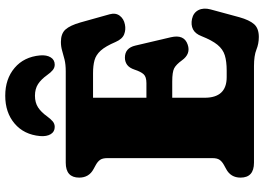

<svg xmlns="http://www.w3.org/2000/svg" viewBox="-154 -810 983 714"><g transform="rotate(-90 337.0 -453.5)"><path d="M33 -650Q33 -700 88.5 -700H428Q454 -700 472 -704.5Q490 -709 505.2 -713.5Q520.5 -718 537.5 -718Q568.5 -718 583.8 -701Q599 -684 610 -645.5L640.5 -536.5Q646.5 -514.5 635 -499.2Q623.5 -484 602.5 -480Q583.5 -476 566 -482.8Q548.5 -489.5 537.5 -514.5Q521.5 -552 505.5 -569.8Q489.5 -587.5 469.5 -593Q449.5 -598.5 421.5 -598.5H330V-400H384.5Q408 -400 417.5 -410.5Q427 -421 434.5 -444Q441 -463.5 452.5 -471.8Q464 -480 479 -480Q515 -480 524 -441L555 -309Q566.5 -259.5 527.5 -246.5Q493 -234.5 469 -268Q453.5 -289.5 439.5 -296.8Q425.5 -304 390.5 -304H330V-183.5Q330 -101.5 406.5 -101.5H431Q465 -101.5 487.8 -108.5Q510.5 -115.5 527 -135.8Q543.5 -156 559 -195Q568 -218.5 584.5 -226.8Q601 -235 623 -230.5Q646 -225.5 655.8 -206.8Q665.5 -188 658.5 -161.5L629.5 -54.5Q619 -17 603.5 0.5Q588 18 556 18Q531 18 508.8 9Q486.5 0 447.5 0H88.5Q33 0 33 -50Q33 -86.5 65 -103.5L80.5 -112Q93 -119 99.2 -128Q105.5 -137 105.5 -155V-545Q105.5 -563 99.2 -572Q93 -581 80.5 -588L65 -596.5Q33 -613.5 33 -650ZM337.5 -814.5Q312 -814.5 294.2 -803Q276.5 -791.5 260.5 -769Q250.5 -755.5 241.8 -748.2Q233 -741 221.5 -741Q203.5 -741 194.5 -756Q185.5 -771 187.5 -795.5Q193 -855.5 234 -890.2Q275 -925 337.5 -925Q400 -925 441 -890.2Q482 -855.5 487.5 -795.5Q489.5 -771 480.2 -756Q471 -741 453 -741Q442 -741 433 -748.2Q424 -755.5 414.5 -769Q398.5 -791.5 380.8 -803Q363 -814.5 337.5 -814.5Z"/></g></svg>

Font: Fraunces 72pt S100 Black
Style: Regular
Weight: 900
Version: Version 1.000; ttfautohint (v1.8.3)